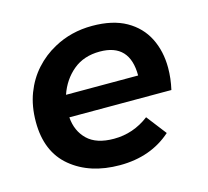

<svg xmlns="http://www.w3.org/2000/svg" viewBox="-84 -636 799 738"><g transform="rotate(-15 315.0 -266.5)"><path d="M307 6Q188 6 112.5 -56.5Q37 -119 37 -238Q37 -300.5 56.2 -351Q75.5 -401.5 109.5 -439.2Q143.5 -477 188 -501Q257 -539 341 -539Q422.5 -539 476 -508.8Q529.5 -478.5 555.8 -426.2Q582 -374 582 -308Q582 -266 572 -222H166Q170 -167 205.5 -132.5Q241 -98 311 -98Q388 -98 451 -146L512 -67Q430 6 307 6ZM463 -309Q463 -436 344 -436Q280 -436 237.5 -400.5Q195 -365 176 -309Z"/></g></svg>

Font: Argentum Sans Medium
Style: Italic
Weight: 500
Italic angle: -11°
Designer: Julieta Ulanovsky (font), Cristiano Sobral (main changes and remaster)
Foundry: Julieta Ulanovsky (font), Cristiano Sobral (main changes and remaster)
Version: Version 2.007;June 15, 2022;FontCreator 14.0.0.2814 64-bit; 